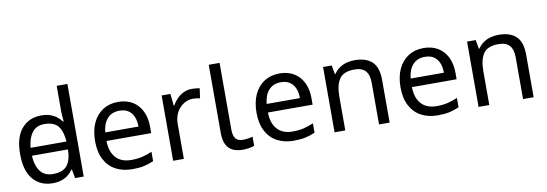

<svg xmlns="http://www.w3.org/2000/svg" viewBox="-57 -1151 4419 1552"><g transform="rotate(-10 2152.0 -375.0)"><path d="M104 -238V-303H480V-238ZM275 10Q175 10 115 -59.5Q55 -129 55 -267Q55 -405 115.5 -475.5Q176 -546 276 -546Q318 -546 349 -535.5Q380 -525 403 -507Q426 -489 442 -467H448Q447 -480 444.5 -505.5Q442 -531 442 -546V-760H530V0H459L446 -72H442Q426 -49 403 -30.5Q380 -12 348.5 -1Q317 10 275 10ZM289 -63Q374 -63 408.5 -109.5Q443 -156 443 -250V-266Q443 -366 410 -419.5Q377 -473 288 -473Q217 -473 181.5 -416.5Q146 -360 146 -265Q146 -169 181.5 -116Q217 -63 289 -63Z M907 -546Q976 -546 1025.5 -516Q1075 -486 1101.5 -431.5Q1128 -377 1128 -304V-251H761Q763 -160 807.5 -112.5Q852 -65 932 -65Q983 -65 1022.5 -74.5Q1062 -84 1104 -102V-25Q1063 -7 1023 1.5Q983 10 928 10Q852 10 793.5 -21Q735 -52 702.5 -113.5Q670 -175 670 -264Q670 -352 699.5 -415Q729 -478 782.5 -512Q836 -546 907 -546ZM906 -474Q843 -474 806.5 -433.5Q770 -393 763 -321H1036Q1036 -367 1022 -401Q1008 -435 979.5 -454.5Q951 -474 906 -474Z M1514 -546Q1529 -546 1546.5 -544.5Q1564 -543 1577 -540L1566 -459Q1553 -462 1537.5 -464Q1522 -466 1508 -466Q1477 -466 1449 -453Q1421 -440 1399 -416.5Q1377 -393 1364.5 -360Q1352 -327 1352 -286V0H1264V-536H1336L1346 -438H1350Q1367 -468 1391 -492.5Q1415 -517 1446 -531.5Q1477 -546 1514 -546Z M1835 10Q1791 10 1756.5 -4.5Q1722 -19 1702 -55.5Q1682 -92 1682 -157V-714H1771V-165Q1771 -117 1789.5 -93Q1808 -69 1848 -69Q1870 -69 1893.5 -72.5Q1917 -76 1930 -80V-6Q1916 1 1888.5 5.5Q1861 10 1835 10Z M2232 -546Q2301 -546 2350.5 -516Q2400 -486 2426.5 -431.5Q2453 -377 2453 -304V-251H2086Q2088 -160 2132.5 -112.5Q2177 -65 2257 -65Q2308 -65 2347.5 -74.5Q2387 -84 2429 -102V-25Q2388 -7 2348 1.5Q2308 10 2253 10Q2177 10 2118.5 -21Q2060 -52 2027.5 -113.5Q1995 -175 1995 -264Q1995 -352 2024.5 -415Q2054 -478 2107.5 -512Q2161 -546 2232 -546ZM2231 -474Q2168 -474 2131.5 -433.5Q2095 -393 2088 -321H2361Q2361 -367 2347 -401Q2333 -435 2304.5 -454.5Q2276 -474 2231 -474Z M2847 -546Q2943 -546 2992 -499.5Q3041 -453 3041 -349V0H2954V-343Q2954 -408 2925 -440Q2896 -472 2834 -472Q2745 -472 2711 -422Q2677 -372 2677 -278V0H2589V-536H2660L2673 -463H2678Q2696 -491 2722.5 -509.5Q2749 -528 2781 -537Q2813 -546 2847 -546Z M3414 -546Q3483 -546 3532.5 -516Q3582 -486 3608.5 -431.5Q3635 -377 3635 -304V-251H3268Q3270 -160 3314.5 -112.5Q3359 -65 3439 -65Q3490 -65 3529.5 -74.5Q3569 -84 3611 -102V-25Q3570 -7 3530 1.5Q3490 10 3435 10Q3359 10 3300.5 -21Q3242 -52 3209.5 -113.5Q3177 -175 3177 -264Q3177 -352 3206.5 -415Q3236 -478 3289.5 -512Q3343 -546 3414 -546ZM3413 -474Q3350 -474 3313.5 -433.5Q3277 -393 3270 -321H3543Q3543 -367 3529 -401Q3515 -435 3486.5 -454.5Q3458 -474 3413 -474Z M4029 -546Q4125 -546 4174 -499.5Q4223 -453 4223 -349V0H4136V-343Q4136 -408 4107 -440Q4078 -472 4016 -472Q3927 -472 3893 -422Q3859 -372 3859 -278V0H3771V-536H3842L3855 -463H3860Q3878 -491 3904.5 -509.5Q3931 -528 3963 -537Q3995 -546 4029 -546Z"/></g></svg>

Font: utamil25
Style: Book
Weight: 400
Designer: Jelle Bosma - Monotype Design Team
Foundry: Monotype Imaging Inc.
Version: Version 2.003